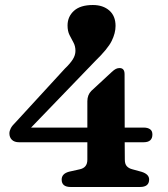

<svg xmlns="http://www.w3.org/2000/svg" viewBox="-20 -746 670 766"><path d="M328.5 -342Q328.5 -367.5 344.5 -383.5L425 -458Q435.5 -468 442.5 -471.2Q449.5 -474.5 457 -474.5Q477 -474.5 477 -450L477.5 -237H553.5Q569 -237 578.5 -230.5Q588 -224 588 -209.5Q588 -178.5 553 -178.5H477.5L478 -109Q478 -91.5 486 -82.8Q494 -74 508.5 -70.5L545 -60.5Q575 -51 575 -30Q575 0 538.5 0H262Q226 0 226 -29.5Q226 -53 255.5 -61L298 -70.5Q328.5 -77 328.5 -108.5V-178.5H56Q37.5 -178.5 27.5 -188.2Q17.5 -198 17.5 -214Q17.5 -223.5 23 -234.2Q28.5 -245 43.5 -259.5L239.5 -473Q260 -492.5 270.5 -509.2Q281 -526 281 -543Q281 -562 273 -576.5Q265 -591 257.2 -606.5Q249.5 -622 249.5 -644.5Q249.5 -679.5 275 -702.8Q300.5 -726 350.5 -726Q391 -726 416 -704.2Q441 -682.5 441 -642.5Q441 -614 425.5 -582.5Q410 -551 359 -501.5L104 -237H328.5Z"/></svg>

Font: Fraunces 9pt S050 SemiBold
Style: Regular
Weight: 600
Version: Version 1.000; ttfautohint (v1.8.3)